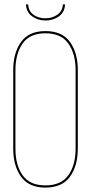

<svg xmlns="http://www.w3.org/2000/svg" viewBox="-20 -846 413 871"><path d="M265 -826H275Q274 -792 248 -772.5Q222 -753 186 -753Q151 -753 125 -772.5Q99 -792 98 -826H108Q109 -796 131.5 -779.5Q154 -763 186 -763Q217 -763 240.5 -779.5Q264 -796 265 -826ZM186 -705Q262 -705 297.5 -655.5Q333 -606 333 -528V-172Q333 -94 297.5 -44.5Q262 5 186 5Q111 5 75.5 -44.5Q40 -94 40 -172V-528Q40 -606 75.5 -655.5Q111 -705 186 -705ZM50 -528V-172Q50 -97 82.5 -51Q115 -5 186 -5Q257 -5 290 -51Q323 -97 323 -172V-528Q323 -602 290 -648.5Q257 -695 186 -695Q115 -695 82.5 -648.5Q50 -602 50 -528Z"/></svg>

Font: Bebas Neue Thin
Style: Regular
Weight: 200
Designer: Ryoichi Tsunekawa
Foundry: Ryoichi Tsunekawa
Version: Version 1.003;PS 001.003;hotconv 1.0.70;makeotf.lib2.5.58329